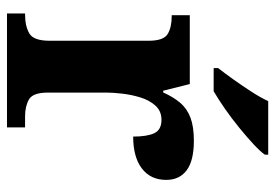

<svg xmlns="http://www.w3.org/2000/svg" viewBox="-142 -664 806 563"><g transform="rotate(90 261.5 -383.0)"><path d="M20 0V-53H23Q57 -53 78.5 -65.5Q100 -78 100 -125V-415Q100 -459 80.5 -471Q61 -483 28 -483H25V-536H227L246.5 -458H251.6Q265 -488 282 -508Q299 -528 325.5 -538Q352 -548 393 -548Q451.6 -548 479.8 -526.9Q508 -505.8 508 -467Q508 -421 474.5 -395.5Q441 -370 381 -370Q381 -411 371 -432Q361 -453 332 -453Q306 -453 290 -435Q274 -417 266 -390.5Q258 -364 255 -337Q252 -310 252 -293V-120Q252 -76 272 -64.5Q292 -53 322 -53H354V0ZM180 -619Q195 -638 213.5 -664Q232 -690 249.5 -717Q267 -744 277 -766H434V-756Q425 -743 403.5 -723Q382 -703 355 -681Q328 -659 300 -639.5Q272 -620 248 -606H180Z"/></g></svg>

Font: Noto Serif Khojki
Style: Regular
Weight: 400
Designer: Juan Bruce
Version: Version 2.002